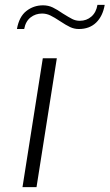

<svg xmlns="http://www.w3.org/2000/svg" viewBox="-20 -774 453 794"><path d="M157 -533H215L131 0H73ZM158 -752Q180 -752 198.5 -743Q217 -734 240 -718Q264 -703 278.5 -695.5Q293 -688 310 -688Q338 -688 358 -705.5Q378 -723 383 -754H413Q405 -707 377.5 -680.5Q350 -654 306 -654Q287 -654 270 -662Q253 -670 229 -686Q205 -702 188.5 -710Q172 -718 154 -718Q127 -718 106.5 -702Q86 -686 80 -654H50Q59 -705 89 -728.5Q119 -752 158 -752Z"/></svg>

Font: Exo Light
Style: Italic
Weight: 300
Italic angle: -9°
Designer: Natanael Gama
Foundry: Natanael Gama
Version: Version 1.500; ttfautohint (v1.6)